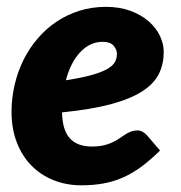

<svg xmlns="http://www.w3.org/2000/svg" viewBox="-20 -546 540 574"><path d="M287.5 -421Q249 -421 220 -390.2Q191 -359.5 177 -306Q225 -313.5 255 -322Q285 -330.5 301.5 -340.2Q318 -350 323.8 -361Q329.5 -372 329.5 -385Q329.5 -398 319.5 -409.5Q309.5 -421 287.5 -421ZM458.5 -96Q431 -69 404.8 -49.2Q378.5 -29.5 350.8 -16.8Q323 -4 291.8 2Q260.5 8 223.5 8Q177.5 8 139 -7.8Q100.5 -23.5 72.8 -52.2Q45 -81 29.8 -121.5Q14.5 -162 14.5 -211.5Q14.5 -253 23.8 -292.5Q33 -332 50.2 -366.8Q67.5 -401.5 92.5 -430.8Q117.5 -460 148.8 -481Q180 -502 217.2 -513.8Q254.5 -525.5 296.5 -525.5Q338 -525.5 370.2 -513.5Q402.5 -501.5 424.5 -482.2Q446.5 -463 458 -439Q469.5 -415 469.5 -391Q469.5 -355.5 455.5 -326.2Q441.5 -297 406.8 -274Q372 -251 313.2 -235Q254.5 -219 165.5 -210Q166.5 -157 188.8 -132.5Q211 -108 254.5 -108Q275 -108 290 -111.5Q305 -115 316.2 -120.5Q327.5 -126 336.5 -132Q345.5 -138 353.8 -143.5Q362 -149 371 -152.5Q380 -156 391.5 -156Q399 -156 406 -152.2Q413 -148.5 418.5 -142.5Z"/></svg>

Font: Lato ExtraBold
Style: Italic
Weight: 800
Italic angle: -7°
Designer: Lukasz Dziedzic with Adam Twardoch and Botio Nikoltchev
Foundry: tyPoland Lukasz Dziedzic
Version: Version 2.015; 2015-08-06; http://www.latofonts.com/